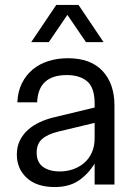

<svg xmlns="http://www.w3.org/2000/svg" viewBox="-20 -745 540 775"><path d="M201 10Q128 10 88 -27Q48 -64 48 -121Q48 -153 60 -177.5Q72 -202 92.5 -220.5Q113 -239 140 -251.5Q167 -264 196 -271L362 -311V-327Q362 -391 332 -416.5Q302 -442 250 -442Q134 -442 130 -332H50Q52 -376 68.5 -409Q85 -442 112 -464.5Q139 -487 175.5 -498.5Q212 -510 254 -510Q346 -510 394 -458.5Q442 -407 442 -319V0H362V-84Q333 -39 295 -14.5Q257 10 201 10ZM207 -725H297L398 -575H327L252 -685L177 -575H106ZM128 -129Q128 -90 153.5 -71.5Q179 -53 221 -53Q250 -53 275.5 -62Q301 -71 320.5 -88Q340 -105 351 -130Q362 -155 362 -188V-249L216 -214Q171 -203 149.5 -183.5Q128 -164 128 -129Z"/></svg>

Font: CyStack Display
Style: Regular
Weight: 400
Designer: Weizhong Zhang
Foundry: 本地遙控
Version: Version 1.000;Glyphs 3.1.2 (3151)